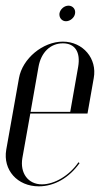

<svg xmlns="http://www.w3.org/2000/svg" viewBox="-23 -650 383 678"><path d="M187 -603C185 -588 195 -575 210 -575C225 -575 240 -588 242 -602C245 -617 234 -630 219 -630C204 -630 190 -618 187 -603ZM44 -374 -1 -121C-13 -50 38 8 114 8C169 8 221 -22 258 -74L254 -77C223 -31 170 1 125 1C76 1 47 -39 56 -92L84 -249H286L308 -374C321 -443 270 -503 199 -503C128 -503 56 -443 44 -374ZM85 -255 113 -414C122 -465 155 -497 199 -497C242 -497 262 -466 253 -414L225 -255Z"/></svg>

Font: Moniqa Ita Display
Style: Italic
Weight: 400
Italic angle: -10°
Designer: Rajesh Rajput
Foundry: Rajesh Rajput
Version: Version 1.000